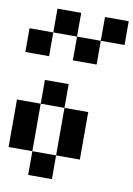

<svg xmlns="http://www.w3.org/2000/svg" viewBox="-95 -935 691 995"><g transform="rotate(10 250.0 -437.5)"><path d="M125 -750V-875H250V-750ZM375 -750V-875H500V-750ZM0 -625V-750H125V-625ZM250 -625V-750H375V-625ZM125 -375V-500H250V-375ZM125 -125H0V-375H125ZM375 -125H250V-375H375ZM250 -125V0H125V-125Z"/></g></svg>

Font: Tiny5
Style: Regular
Weight: 400
Designer: Stefan Schmidt
Foundry: Made with Bits'n'Picas by Kreative Software
Version: Version 1.002; ttfautohint (v1.8.4.7-5d5b)